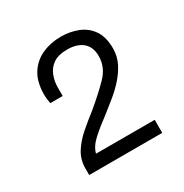

<svg xmlns="http://www.w3.org/2000/svg" viewBox="-97 -873 488 510"><g transform="rotate(-30 147.5 -618.0)"><path d="M36 -440V-460Q36 -487 49.5 -508.5Q63 -530 85 -549Q107 -568 129 -585Q164 -614 190 -640.5Q216 -667 216 -701Q216 -729 199 -743.5Q182 -758 152 -758Q124 -758 108.5 -747Q93 -736 86.5 -718.5Q80 -701 80 -684V-657H42Q41 -662 40 -670Q39 -678 39 -684Q39 -724 55 -748.5Q71 -773 97 -784.5Q123 -796 154 -796Q182 -796 206 -786.5Q230 -777 244.5 -756Q259 -735 259 -700Q259 -676 249 -656Q239 -636 223.5 -618.5Q208 -601 189.5 -586Q171 -571 152 -556Q126 -537 105.5 -518.5Q85 -500 80 -480H260V-440Z"/></g></svg>

Font: Archivo SemiCondensed Thin
Style: Regular
Weight: 250
Width: 4
Designer: Hector Gatti
Foundry: Omnibus-Type
Version: Version 2.001